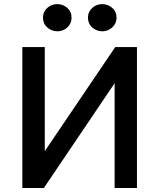

<svg xmlns="http://www.w3.org/2000/svg" viewBox="-20 -934 792 954"><path d="M91 0V-700H202.5V-183L552.5 -700H660.5V0H549.5V-520.5L198 0ZM265 -778.5Q236.5 -778.5 215 -797.5Q193.5 -816.5 193.5 -846.5Q193.5 -866 203.5 -881.2Q213.5 -896.5 229.8 -905Q246 -913.5 265 -913.5Q292.5 -913.5 314 -895Q335.5 -876.5 335.5 -846.5Q335.5 -826.5 325.8 -811.2Q316 -796 299.8 -787.2Q283.5 -778.5 265 -778.5ZM488 -778.5Q460 -778.5 438.5 -797.5Q417 -816.5 417 -846.5Q417 -866 426.8 -881Q436.5 -896 452.8 -904.8Q469 -913.5 488 -913.5Q516 -913.5 537.5 -895Q559 -876.5 559 -846.5Q559 -826.5 549 -811.2Q539 -796 522.8 -787.2Q506.5 -778.5 488 -778.5Z"/></svg>

Font: Geologica EX
Style: Regular
Weight: 400
Designer: Sindre Bremnes, Frode Helland
Foundry: Monokrom Skriftforlag AS
Version: Version 1.010;gftools[0.9.28]